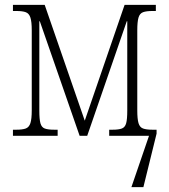

<svg xmlns="http://www.w3.org/2000/svg" viewBox="-20 -556 691 786"><path d="M33 0V-25H47Q72 -25 85.5 -30Q99 -35 104.5 -52Q110 -69 110 -104V-432Q110 -467 104.5 -484Q99 -501 85.5 -506Q72 -511 47 -511H33V-536H163L327 -62L490 -536H618V-511H604Q579 -511 565.5 -506Q552 -501 547 -484Q542 -467 542 -432V-104Q542 -69 547 -52Q552 -35 565.5 -30Q579 -25 604 -25H621V-9L567 210H518L590 0H427V-25H441Q466 -25 479 -30Q492 -35 496.5 -51.5Q501 -68 501 -103V-469H499L337 0H306L143 -469H141V-103Q141 -68 145.5 -51.5Q150 -35 163 -30Q176 -25 202 -25H216V0Z"/></svg>

Font: Noto Serif Condensed ExtraLight
Style: Regular
Weight: 200
Width: 3
Designer: Monotype Design Team
Foundry: Monotype Imaging Inc.
Version: Version 2.013; ttfautohint (v1.8.4.7-5d5b)